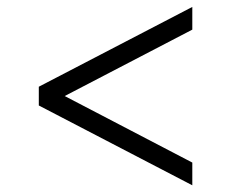

<svg xmlns="http://www.w3.org/2000/svg" viewBox="-20 -556 683 565"><path d="M545.9 -10.7 94.2 -245.6V-300.8L545.9 -535.6V-468.8L170.4 -273.4L545.9 -77.6Z"/></svg>

Font: UniBurma_GGSerif
Style: Book
Weight: 400
Designer: Victor San Kho Lin (for Burmese only and related typography optimization with it)
Foundry: http://www.unimm.org
Version: 2.0